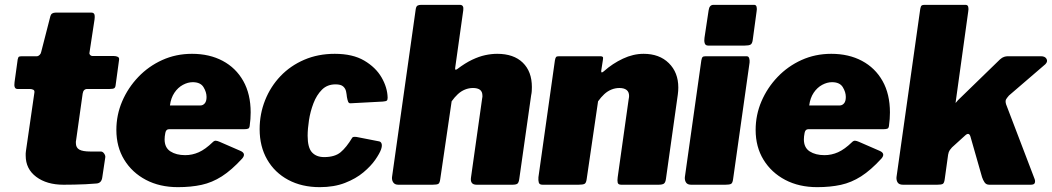

<svg xmlns="http://www.w3.org/2000/svg" viewBox="-20 -762 4340 792"><path d="M242 0Q173 0 129.5 -32.5Q86 -65 86 -120Q86 -125 86 -129.5Q86 -134 87 -139L122 -381Q123 -389 117 -392Q111 -395 102 -395H52Q36 -395 40 -423L53 -517Q55 -527 59 -528.5Q63 -530 73 -530H132Q138 -530 143.5 -535.5Q149 -541 150 -548L188 -696Q192 -710 210 -710H357Q365 -710 368.5 -704.5Q372 -699 370 -682L349 -544Q348 -539 352 -535Q356 -531 361 -531H449Q459 -531 466 -527.5Q473 -524 471 -514L457 -411Q456 -401 451 -398Q446 -395 433 -395H340Q324 -395 321 -376L294 -184Q293 -181 293 -178Q293 -175 293 -172Q293 -153 307 -145Q321 -137 353 -137H396Q404 -137 410 -128Q416 -119 414 -111L402 -31Q399 -6 377 -5Q356 -3 332.5 -2Q309 -1 286 -0.5Q263 0 242 0Z M714 10Q639 10 582 -20Q525 -50 492.5 -103Q460 -156 460 -226Q460 -288 484 -344Q508 -400 550.5 -444.5Q593 -489 649.5 -514.5Q706 -540 772 -540Q844 -540 898.5 -511Q953 -482 983.5 -428Q1014 -374 1014 -298Q1014 -285 1013 -271Q1012 -257 1010 -243Q1009 -234 1004 -231.5Q999 -229 986 -229H677Q665 -229 662 -214Q659 -199 659 -187Q659 -153 683 -137.5Q707 -122 744 -122Q773 -122 800 -134Q827 -146 858 -176Q864 -182 870.5 -181.5Q877 -181 886 -177L971 -140Q997 -129 979 -108Q935 -60 895 -34.5Q855 -9 811.5 0.5Q768 10 714 10ZM807 -327Q817 -327 824.5 -335.5Q832 -344 832 -362Q832 -382 819.5 -402.5Q807 -423 775 -423Q755 -423 734.5 -412Q714 -401 699.5 -379.5Q685 -358 681 -327Z M1361 -540Q1435 -540 1482.5 -512Q1530 -484 1554 -442.5Q1578 -401 1579 -359Q1579 -350 1575.5 -347Q1572 -344 1559 -343L1427 -336Q1419 -335 1416 -342.5Q1413 -350 1411 -362Q1410 -373 1407.5 -385Q1405 -397 1395.5 -405.5Q1386 -414 1364 -414Q1330 -414 1308 -392Q1286 -370 1273 -336Q1260 -302 1254.5 -266Q1249 -230 1249 -202Q1249 -153 1267 -133.5Q1285 -114 1317 -114Q1361 -114 1385 -134Q1409 -154 1433 -194Q1436 -199 1451 -197L1543 -179Q1551 -178 1554 -169.5Q1557 -161 1552 -146Q1546 -129 1528 -103Q1510 -77 1479 -51Q1448 -25 1403 -7.5Q1358 10 1299 10Q1225 10 1169 -20Q1113 -50 1082 -104Q1051 -158 1051 -229Q1051 -292 1073.5 -348.5Q1096 -405 1137 -448Q1178 -491 1235 -515.5Q1292 -540 1361 -540Z M1623 0Q1609 0 1602.5 -9Q1596 -18 1597 -31L1695 -725Q1697 -736 1702.5 -739Q1708 -742 1717 -742H1877Q1894 -742 1891 -720L1858 -485Q1855 -469 1866 -477Q1899 -502 1927.5 -515.5Q1956 -529 1981.5 -534.5Q2007 -540 2031 -540Q2099 -540 2136.5 -503.5Q2174 -467 2174 -403Q2174 -395 2173.5 -386.5Q2173 -378 2171 -369L2122 -24Q2120 -9 2114.5 -4.5Q2109 0 2093 0H1946Q1918 0 1923 -31L1969 -357Q1970 -360 1970 -362.5Q1970 -365 1970 -367Q1970 -384 1960 -391.5Q1950 -399 1931 -399Q1914 -399 1898 -392.5Q1882 -386 1868.5 -373.5Q1855 -361 1843 -344L1796 -23Q1794 -7 1788 -3.5Q1782 0 1764 0Z M2218 0Q2205 0 2202.5 -9Q2200 -18 2201 -31L2269 -513Q2271 -524 2274 -527Q2277 -530 2286 -530H2457Q2463 -530 2466 -527.5Q2469 -525 2467 -515L2460 -470Q2459 -457 2472 -469Q2507 -500 2549.5 -520Q2592 -540 2635 -540Q2700 -540 2739 -501.5Q2778 -463 2778 -401Q2778 -394 2777.5 -387Q2777 -380 2776 -372L2727 -24Q2725 -9 2718.5 -4.5Q2712 0 2696 0H2543Q2530 0 2528 -8.5Q2526 -17 2528 -31L2573 -351Q2574 -356 2574.5 -360Q2575 -364 2575 -366Q2575 -383 2564.5 -391Q2554 -399 2535 -399Q2518 -399 2502 -392.5Q2486 -386 2472.5 -373.5Q2459 -361 2447 -344L2400 -23Q2398 -7 2391 -3.5Q2384 0 2366 0H2218Z M3004 -23Q3002 -7 2995.5 -3.5Q2989 0 2972 0H2831Q2816 0 2810 -9Q2804 -18 2805 -31L2873 -513Q2875 -524 2878.5 -527Q2882 -530 2891 -530H3060Q3068 -530 3070.5 -521.5Q3073 -513 3072 -504ZM3085 -597Q3083 -582 3076 -578Q3069 -574 3052 -574H2901Q2890 -574 2887 -583.5Q2884 -593 2886 -606L2903 -719Q2906 -742 2923 -742H3091Q3099 -742 3101 -733.5Q3103 -725 3101 -715Z M3351 10Q3276 10 3219 -20Q3162 -50 3129.5 -103Q3097 -156 3097 -226Q3097 -288 3121 -344Q3145 -400 3187.5 -444.5Q3230 -489 3286.5 -514.5Q3343 -540 3409 -540Q3481 -540 3535.5 -511Q3590 -482 3620.5 -428Q3651 -374 3651 -298Q3651 -285 3650 -271Q3649 -257 3647 -243Q3646 -234 3641 -231.5Q3636 -229 3623 -229H3314Q3302 -229 3299 -214Q3296 -199 3296 -187Q3296 -153 3320 -137.5Q3344 -122 3381 -122Q3410 -122 3437 -134Q3464 -146 3495 -176Q3501 -182 3507.5 -181.5Q3514 -181 3523 -177L3608 -140Q3634 -129 3616 -108Q3572 -60 3532 -34.5Q3492 -9 3448.5 0.5Q3405 10 3351 10ZM3444 -327Q3454 -327 3461.5 -335.5Q3469 -344 3469 -362Q3469 -382 3456.5 -402.5Q3444 -423 3412 -423Q3392 -423 3371.5 -412Q3351 -401 3336.5 -379.5Q3322 -358 3318 -327Z M4248 -23Q4251 -15 4248.5 -7.5Q4246 0 4232 0H4061Q4048 0 4041.5 -9.5Q4035 -19 4031 -31L3983 -199Q3977 -218 3961 -203L3907 -154Q3903 -150 3898 -143Q3893 -136 3891 -124L3877 -23Q3875 -7 3869 -3.5Q3863 0 3846 0H3705Q3689 0 3683 -9Q3677 -18 3678 -31L3776 -725Q3778 -736 3781.5 -739Q3785 -742 3793 -742H3963Q3972 -742 3974 -733.5Q3976 -725 3974 -715L3922 -340Q3921 -336 3923 -338.5Q3925 -341 3931 -348L4105 -517Q4114 -525 4122 -527.5Q4130 -530 4137 -530H4274Q4291 -530 4297 -519Q4303 -508 4292 -497L4142 -368Q4135 -360 4130.5 -353Q4126 -346 4130 -332L4248 -23Z"/></svg>

Font: Libre Franklin Black
Style: Italic
Weight: 900
Italic angle: -8°
Designer: Pablo Impallari, Rodrigo Fuenzalida, Nhung Nguyen
Foundry: Impallari Type
Version: Version 3.000